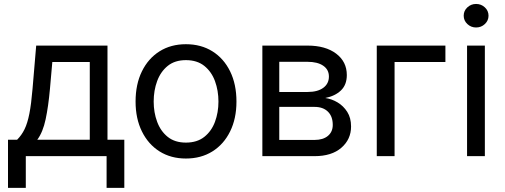

<svg xmlns="http://www.w3.org/2000/svg" viewBox="-20 -771 2491 948"><path d="M19.5 156.7V-81.1H64.5Q86.9 -103.5 101.3 -133.1Q115.7 -162.6 125 -209.7Q134.3 -256.8 140.6 -332L158.7 -545.9H510.7V-81.1H593.8V156.7H506.3V0H107.4V156.7ZM164.1 -81.1H423.3V-464.8H238.3L226.6 -332Q218.8 -245.1 205.3 -181.9Q191.9 -118.7 164.1 -81.1Z M897.9 11.7Q823.7 11.7 767.8 -23.4Q711.9 -58.6 680.7 -122.1Q649.4 -185.5 649.4 -269.5Q649.4 -355 680.7 -418.7Q711.9 -482.4 767.8 -517.6Q823.7 -552.7 897.9 -552.7Q972.7 -552.7 1028.8 -517.6Q1085 -482.4 1116.2 -418.7Q1147.5 -355 1147.5 -269.5Q1147.5 -185.5 1116.2 -122.1Q1085 -58.6 1028.8 -23.4Q972.7 11.7 897.9 11.7ZM897.9 -66.9Q953.1 -66.9 988.8 -95.2Q1024.4 -123.5 1041.5 -169.7Q1058.6 -215.8 1058.6 -269.5Q1058.6 -323.7 1041.5 -370.4Q1024.4 -417 988.8 -445.6Q953.1 -474.1 897.9 -474.1Q843.3 -474.1 808.1 -445.6Q772.9 -417 755.9 -370.6Q738.8 -324.2 738.8 -269.5Q738.8 -215.8 755.9 -169.7Q772.9 -123.5 808.1 -95.2Q843.3 -66.9 897.9 -66.9Z M1275.4 0V-545.9H1498.5Q1587.4 -545.9 1639.9 -506.1Q1692.4 -466.3 1692.4 -400.4Q1692.4 -352.5 1663.6 -324.7Q1634.8 -296.9 1585.9 -287.1Q1617.7 -282.7 1646.7 -265.4Q1675.8 -248 1694.6 -218.5Q1713.4 -189 1713.4 -146.5Q1713.4 -83 1665.5 -41.5Q1617.7 0 1533.2 0ZM1358.9 -80.1H1533.2Q1575.2 -80.1 1599.1 -100.1Q1623 -120.1 1623 -154.3Q1623 -196.3 1599.1 -219.7Q1575.2 -243.2 1533.2 -243.2H1358.9ZM1358.9 -316.9H1499Q1548.3 -316.9 1576.2 -337.4Q1604 -357.9 1604 -393.1Q1604 -427.2 1575.9 -446.5Q1547.9 -465.8 1498.5 -465.8H1358.9Z M2179.2 -545.9V-464.8H1928.2V0H1840.3V-545.9Z M2286.1 0V-545.9H2374V0ZM2330.6 -635.3Q2305.7 -635.3 2287.6 -652.3Q2269.5 -669.4 2269.5 -693.4Q2269.5 -717.8 2287.6 -734.6Q2305.7 -751.5 2330.6 -751.5Q2356 -751.5 2374 -734.6Q2392.1 -717.8 2392.1 -693.4Q2392.1 -669.4 2374 -652.3Q2356 -635.3 2330.6 -635.3Z"/></svg>

Font: Inter
Style: Regular
Weight: 400
Designer: Rasmus Andersson
Foundry: rsms
Version: Version 4.001;git-9221beed3